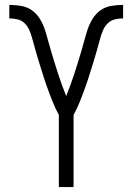

<svg xmlns="http://www.w3.org/2000/svg" viewBox="-20 -763 540 783"><path d="M220 0V-294Q212 -309 205 -324Q198 -339 192 -354.5Q186 -370 180 -386Q174 -402 168.5 -417.5Q163 -433 158 -449Q153 -465 148 -481Q143 -497 138 -513Q133 -529 128.5 -545Q124 -561 119.5 -577Q115 -593 110.5 -609.5Q106 -626 99 -641.5Q92 -657 80 -668.5Q68 -680 51.5 -684Q35 -688 18 -688V-743Q42 -743 66 -739Q90 -735 109.5 -721.5Q129 -708 142 -687Q155 -666 162.5 -643.5Q170 -621 176 -598Q182 -575 189 -552Q196 -529 203 -506Q210 -483 217.5 -460.5Q225 -438 233 -415.5Q241 -393 250 -371Q259 -393 267 -415.5Q275 -438 282.5 -460.5Q290 -483 297 -506Q304 -529 311 -552Q318 -575 324 -598Q330 -621 337.5 -643.5Q345 -666 358 -687Q371 -708 390.5 -721.5Q410 -735 434 -739Q458 -743 482 -743V-688Q465 -688 448.5 -684Q432 -680 420 -668.5Q408 -657 401 -641.5Q394 -626 389.5 -609.5Q385 -593 380.5 -577Q376 -561 371.5 -545Q367 -529 362 -513Q357 -497 352 -481Q347 -465 342 -449Q337 -433 331.5 -417.5Q326 -402 320 -386Q314 -370 308 -354.5Q302 -339 295 -324Q288 -309 280 -294V0Z"/></svg>

Font: Iosevka Custom Light
Style: Regular
Weight: 300
Monospace: yes
Designer: Belleve Invis
Foundry: Belleve Invis
Version: Version 27.3.5